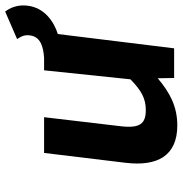

<svg xmlns="http://www.w3.org/2000/svg" viewBox="-2 -676 690 725"><g transform="rotate(-90 342.5 -313.0)"><path d="M662 -638 558 -593 564 -583C571 -571 574 -560 572 -545C567 -505 531 -494 487 -491H440L406 -165C363 -123 333 -107 290 -107C239 -107 220 -128 229 -203L263 -491H128L91 -185C76 -63 117 12 232 12C303 12 356 -16 410 -62L411 0H523L577 -439C626 -455 676 -490 684 -553C688 -584 680 -612 666 -632Z"/></g></svg>

Font: Falling Sky
Style: SeBdObl
Weight: 600
Designer: Paul D. Hunt
Foundry: Adobe Systems Incorporated
Version: Version 1.02